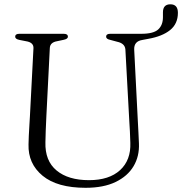

<svg xmlns="http://www.w3.org/2000/svg" viewBox="-20 -857 846 892"><path d="M581 -289 562.5 -627.5Q560 -655.5 524.5 -663L493 -671.5Q473 -675.5 473 -686.5Q473 -700 492 -700H636.5Q693 -700 715 -720.2Q737 -740.5 737 -777V-799.5Q737 -837 771.5 -837Q806.5 -837 806.5 -797.5Q806.5 -746.5 770.2 -717.2Q734 -688 668.5 -676.5L642 -671.5Q601.5 -665.5 603.5 -626L620.5 -291.5Q622 -265.5 623.2 -240.8Q624.5 -216 625.5 -190.5Q628 -131 600.5 -84.8Q573 -38.5 517 -11.5Q461 15.5 377.5 15.5Q246 15.5 178 -40.5Q110 -96.5 112.5 -186Q112.5 -202 113.8 -226Q115 -250 116.5 -274.8Q118 -299.5 119 -316.5L135.5 -634Q136 -660 101 -665.5L70.5 -671.5Q50.5 -675.5 50.5 -686.5Q50.5 -700 70 -700H276Q295.5 -700 295.5 -686.5Q295.5 -676 275.5 -672L245 -665.5Q213 -660 211.5 -634.5L195.5 -319Q193.5 -281.5 192.5 -250.8Q191.5 -220 191 -196Q188.5 -110 242.8 -65Q297 -20 393.5 -20Q487 -20 537.8 -66.5Q588.5 -113 585.5 -193.5Q584.5 -224 583.5 -246.8Q582.5 -269.5 581 -289Z"/></svg>

Font: Fraunces 9pt Light
Style: Regular
Weight: 300
Version: Version 1.000;[0bf87f6ff]